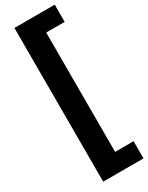

<svg xmlns="http://www.w3.org/2000/svg" viewBox="-262 -850 858 1112"><g transform="rotate(-30 167.0 -294.0)"><path d="M65 220V-808H334.5V-693H211V105H334.5V220Z"/></g></svg>

Font: Encode Sans Condensed
Style: Bold
Weight: 700
Width: 3
Designer: Multiple Designers
Foundry: Impallari Type
Version: Version 2.000